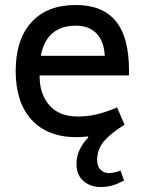

<svg xmlns="http://www.w3.org/2000/svg" viewBox="-20 -543 576 771"><path d="M335 8.8 333 4.9Q309.1 7.8 287.1 7.8Q170.9 7.8 106.9 -62Q43 -131.8 43 -257.8Q43 -383.8 106 -453.4Q168.9 -522.9 284.2 -522.9Q392.1 -522.9 445.1 -458Q498 -393.1 498 -261.2V-240.2H139.2V-234.9Q139.2 -166 178 -120.6Q216.8 -75.2 292 -75.2Q331.1 -75.2 367.4 -83.5Q403.8 -91.8 450.2 -111.8L480 -42Q425.8 -8.8 397.9 23.7Q370.1 56.2 370.1 99.1Q370.1 125 383.5 138.4Q397 151.9 416 151.9Q439 151.9 463.9 142.1L478 182.1Q453.1 195.3 431.6 201.7Q410.2 208 382.8 208Q343.8 208 315.4 184.1Q287.1 160.2 287.1 113.8Q287.1 85 300 57.9Q313 30.8 335 8.8ZM284.2 -439.9Q226.1 -439.9 190.4 -409.4Q154.8 -378.9 144 -318.8H400.9Q397 -378.9 366.9 -409.4Q336.9 -439.9 284.2 -439.9Z"/></svg>

Font: Sarala
Style: Regular
Weight: 400
Designer: Andres Torresi
Foundry: Huerta Tipografica
Version: Version 1.004;PS 001.003;hotconv 1.0.70;makeotf.lib2.5.58329